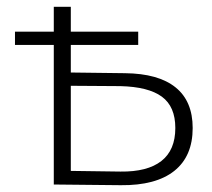

<svg xmlns="http://www.w3.org/2000/svg" viewBox="-20 -542 622 564"><path d="M546 -166Q546 -83 492 -40Q438 3 335 2L138 0V-410H24V-449H138V-522H188V-449H386V-410H188V-329L347 -327Q445 -326 495.5 -285.5Q546 -245 546 -166ZM495 -166Q495 -229 455.5 -258Q416 -287 334 -289L188 -290V-40L334 -38Q413 -37 454 -69Q495 -101 495 -166Z"/></svg>

Font: Montserrat Atlas Light
Style: Regular
Weight: 300
Designer: Julieta Ulanovsky
Foundry: Julieta Ulanovsky
Version: Version 7.200